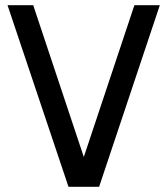

<svg xmlns="http://www.w3.org/2000/svg" viewBox="-20 -720 645 740"><path d="M244 0H362L596 -700H498L303 -115L108 -700H9Z"/></svg>

Font: Uncut Sans Medium
Style: Regular
Weight: 500
Designer: Kasper Nordkvist
Foundry: UNCUT.wtf
Version: Version 1.304;Glyphs 3.2 (3246)